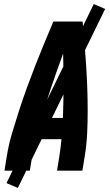

<svg xmlns="http://www.w3.org/2000/svg" viewBox="-20 -841 540 946"><path d="M2 0 14 -74Q23 -130 39.5 -185.5Q56 -241 74 -296.5Q92 -352 112 -407Q132 -462 153.5 -517Q175 -572 197.5 -626.5Q220 -681 243 -735H387Q392 -681 396.5 -626.5Q401 -572 404.5 -517Q408 -462 410 -407Q412 -352 412 -296.5Q412 -241 409.5 -185.5Q407 -130 398 -74L386 0H261L273 -74Q276 -94 278.5 -114.5Q281 -135 283 -155H156Q151 -135 146.5 -114.5Q142 -94 139 -74L127 0ZM290 -260Q293 -340 293 -419Q293 -498 291 -577Q262 -498 235 -419Q208 -340 185 -260ZM68 85 12 61 442 -821 498 -797Z"/></svg>

Font: Iosevka Term Curly Extrabold
Style: Italic
Weight: 800
Italic angle: -9°
Designer: Belleve Invis
Foundry: Belleve Invis
Version: Version 32.3.0